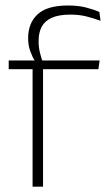

<svg xmlns="http://www.w3.org/2000/svg" viewBox="-20 -696 416 716"><path d="M233.5 -675.5Q270 -675.5 297.8 -668.8Q325.5 -662 350.5 -651.5L355 -618.5Q327.5 -628.5 301.2 -635Q275 -641.5 242 -641.5Q199.5 -641.5 173.2 -629.8Q147 -618 135.5 -596.2Q124 -574.5 124 -544V-541.5Q124 -519.5 128.8 -500.2Q133.5 -481 139 -465.5L110 -463.5V-469Q101 -483 93 -504.8Q85 -526.5 85 -552V-554.5Q85 -610 120.5 -642.8Q156 -675.5 233.5 -675.5ZM140.5 0H101.5V-455H140.5ZM347 -438H12.5V-470.5H116.5H131.5H351.5Z"/></svg>

Font: Anek Kannada Medium ExtraLight
Style: Regular
Weight: 250
Version: Version 1.003